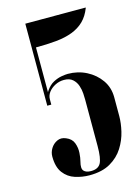

<svg xmlns="http://www.w3.org/2000/svg" viewBox="-109 -762 606 830"><g transform="rotate(-15 194.0 -346.5)"><path d="M88 -699V-332H106V-588Q156 -588 197 -592Q238 -596 269.5 -608Q301 -620 323 -641.5Q345 -663 358 -697V-699ZM187 6Q244 6 281 -15.5Q318 -37 339 -70.5Q360 -104 368.5 -140.5Q377 -177 377 -208V-292Q377 -336 353.5 -369.5Q330 -403 292 -422.5Q254 -442 209 -442Q199 -442 181 -439Q163 -436 144 -426Q125 -416 109.5 -393.5Q94 -371 88 -332H106V-356Q106 -373 117 -387.5Q128 -402 146.5 -411.5Q165 -421 186 -421Q211 -421 225 -408.5Q239 -396 245 -378Q251 -360 252 -342.5Q253 -325 253 -315V-107Q253 -52 241.5 -31Q230 -10 198 -10Q176 -10 166 -21Q156 -32 164 -62Q168 -76 169.5 -99Q171 -122 163 -143.5Q155 -165 130 -175Q109 -184 91 -175.5Q73 -167 62.5 -150Q52 -133 52 -114Q52 -67 72 -40.5Q92 -14 123.5 -4Q155 6 187 6Z"/></g></svg>

Font: Emberly Black
Style: Regular
Weight: 900
Designer: Rajesh Rajput
Foundry: Rajesh Rajput
Version: Version 1.000